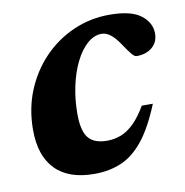

<svg xmlns="http://www.w3.org/2000/svg" viewBox="-61 -518 567 589"><g transform="rotate(-10 222.5 -223.5)"><path d="M283 -406.5Q259.5 -406.5 238.5 -388Q217.5 -369.5 201.5 -337.5Q185.5 -305.5 176.5 -264Q167.5 -222.5 167.5 -177Q167.5 -124 185.5 -102.2Q203.5 -80.5 243.5 -80.5Q267 -80.5 287.8 -88.8Q308.5 -97 328 -116.2Q347.5 -135.5 366.5 -168H401Q373 -99 341.8 -59.5Q310.5 -20 272.8 -3.5Q235 13 187.5 13Q107.5 13 66.2 -29.5Q25 -72 25 -152Q25 -218.5 48.2 -274.8Q71.5 -331 111.8 -372.5Q152 -414 204.8 -437Q257.5 -460 316.5 -460Q384 -460 414.5 -436.5Q445 -413 445 -379.5Q445 -352 426 -336.2Q407 -320.5 377.5 -320.5Q371 -320.5 362.5 -330.8Q354 -341 340 -362Q326 -383.5 312 -395Q298 -406.5 283 -406.5Z"/></g></svg>

Font: Newsreader 16pt 16pt
Style: Bold Italic
Weight: 700
Italic angle: -17°
Version: Version 1.003